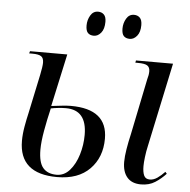

<svg xmlns="http://www.w3.org/2000/svg" viewBox="-53 -789 842 852"><g transform="rotate(5 368.0 -363.5)"><path d="M232 10Q63 10 63 -137Q63 -167 69 -201Q75 -235 81 -260L118 -435Q126 -474 126 -490Q126 -511 114.5 -518.5Q103 -526 76 -526H61L64 -536H230L179 -302Q204 -305 227 -307.5Q250 -310 266 -310Q429 -310 429 -178Q429 -95 377.5 -42.5Q326 10 232 10ZM229 0Q263 0 287.5 -28Q312 -56 325 -99Q338 -142 338 -187Q338 -298 245 -298Q229 -298 210.5 -296Q192 -294 178 -291Q166 -241 157 -190.5Q148 -140 148 -105Q148 -48 168.5 -24Q189 0 229 0ZM606 10Q565 10 544 -14.5Q523 -39 523 -83Q523 -107 528.5 -140.5Q534 -174 542 -208L593 -457Q599 -477 599 -493Q599 -511 587.5 -518.5Q576 -526 546 -526H534L536 -536H701L622 -164Q616 -138 613 -112.5Q610 -87 610 -72Q610 -45 617 -30Q624 -15 643 -15Q660 -15 676.5 -26.5Q693 -38 709 -55L716 -47Q695 -24 668.5 -7Q642 10 606 10ZM500 -629Q483 -629 473.5 -638.5Q464 -648 464 -672Q464 -696 476 -716.5Q488 -737 510 -737Q526 -737 536 -727Q546 -717 546 -694Q546 -663 532 -646Q518 -629 500 -629ZM340 -629Q323 -629 313.5 -638.5Q304 -648 304 -672Q304 -696 316 -716.5Q328 -737 350 -737Q366 -737 376 -727Q386 -717 386 -695Q386 -663 372 -646Q358 -629 340 -629Z"/></g></svg>

Font: Noto Serif Display Condensed
Style: Italic
Weight: 400
Width: 3
Italic angle: -12°
Designer: Monotype Design Team
Foundry: Monotype Imaging Inc.
Version: Version 2.009